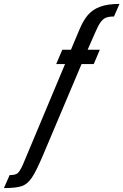

<svg xmlns="http://www.w3.org/2000/svg" viewBox="-171 -763 628 977"><path d="M-55 76 160 -437H115L146 -510H190L233 -612Q253 -660 277 -687.5Q301 -715 339 -729Q377 -743 437 -743L409 -679Q382 -679 367 -672.5Q352 -666 339.5 -648Q327 -630 311 -592L275 -510H337L306 -437H244L49 24Q14 107 -8.5 140.5Q-31 174 -60 184Q-89 194 -151 194L-122 128Q-93 128 -81.5 118.5Q-70 109 -55 76Z"/></svg>

Font: Saira Ultra Condensed SemiBold
Style: Italic
Weight: 600
Width: 1
Italic angle: -12°
Designer: Hector Gatti with collaboration of the Omnibus-Type team
Foundry: Omnibus-Type
Version: Version 1.001; ttfautohint (v1.8)